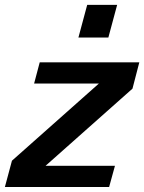

<svg xmlns="http://www.w3.org/2000/svg" viewBox="-45 -750 579 770"><path d="M513.7 -500H114.3L91.8 -415H351.6L2.9 -105.5L-25.4 0H392.6L416 -85H137.7L486.3 -394.5ZM424.8 -730.5H304.7L269.5 -599.6H389.6Z"/></svg>

Font: FreeUniversal
Style: BoldItalic
Weight: 700
Italic angle: -11°
Version: Version 1.001